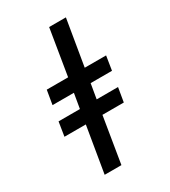

<svg xmlns="http://www.w3.org/2000/svg" viewBox="-229 -936 1057 1191"><g transform="rotate(-30 300.0 -340.0)"><path d="M160 143 215 -186H62L78 -287H231L249 -393H96L113 -494H266L320 -823H440L385 -494H538L522 -393H369L351 -287H504L487 -186H334L280 143Z"/></g></svg>

Font: Iosevka Slab Extended
Style: Bold Italic
Weight: 700
Width: 7
Italic angle: -9°
Monospace: yes
Designer: Belleve Invis
Foundry: Belleve Invis
Version: Version 11.1.0; ttfautohint (v1.8.3)